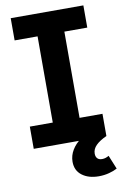

<svg xmlns="http://www.w3.org/2000/svg" viewBox="-101 -785 679 1053"><g transform="rotate(-10 238.5 -259.0)"><path d="M36 0V-123.7H163.8V-603.8H36V-727.5H440.6V-603.8H313V-123.7H440.6V0ZM362 210.3Q305.1 210.3 269.2 183.2Q233.2 156.2 233.2 107.1Q233.2 72.7 251.7 42Q270.1 11.4 301.4 -10.7L440.6 0Q401.7 17.7 381.2 38.2Q360.6 58.7 360.6 84.5Q360.6 101.2 369.5 110.8Q378.3 120.4 395.9 120.4Q406.7 120.4 416 117.2Q425.4 114 433.7 109.1L465.1 185.6Q447 195.7 419.6 203Q392.2 210.3 362 210.3Z"/></g></svg>

Font: Atlassian Sans
Style: Regular
Weight: 400
Designer: Rasmus Andersson
Foundry: Modifications by Atlassian Pty Ltd, manufactured by rsms
Version: Version 4.001;git-9221beed3